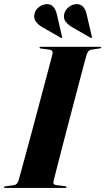

<svg xmlns="http://www.w3.org/2000/svg" viewBox="-37 -932 522 952"><path d="M228.5 -33.5Q224 -16.5 242.5 -14L285 -9Q293 -7.5 293 -4Q293 0 286 0H-11Q-17 0 -17 -3.5Q-17 -7.5 -10.5 -8L32.5 -14Q48.5 -16 55 -37.5Q58.5 -49.5 68.8 -86.8Q79 -124 93.5 -177.5Q108 -231 124.5 -292.2Q141 -353.5 157.2 -414.8Q173.5 -476 187.5 -528.8Q201.5 -581.5 211.2 -617.8Q221 -654 223.5 -665Q226.5 -683.5 207.5 -686L165.5 -691.5Q159 -692 159 -696Q159 -700 165.5 -700H459.5Q465 -700 465 -697Q465 -693 458.5 -692L414 -685.5Q400.5 -683.5 393 -662.5Q390 -652 380.2 -616Q370.5 -580 356.5 -527Q342.5 -474 326.5 -412.5Q310.5 -351 294.2 -289.5Q278 -228 264.2 -174.2Q250.5 -120.5 240.8 -83Q231 -45.5 228.5 -33.5ZM393 -859 418.5 -750Q420 -746 417.5 -744.5Q416 -742.5 412.5 -744.5L322 -796.5Q302.5 -807.5 289.2 -823.8Q276 -840 282 -865Q287 -884 304.5 -897.5Q322 -911 342.5 -911.5Q381.5 -912.5 393 -859ZM245.5 -859 270.5 -750Q272 -746 270 -744.5Q268 -742.5 265 -744.5L174 -796.5Q154.5 -807.5 141.5 -823.8Q128.5 -840 134.5 -865Q139 -884 156.8 -897.5Q174.5 -911 195 -911.5Q233.5 -912.5 245.5 -859Z"/></svg>

Font: Fraunces 144pt
Style: Bold Italic
Weight: 700
Italic angle: -16°
Version: Version 1.000;[b76b70a41]